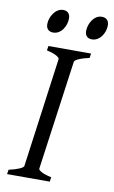

<svg xmlns="http://www.w3.org/2000/svg" viewBox="-89 -838 527 886"><g transform="rotate(10 174.5 -395.5)"><path d="M292 -594.2Q261.2 -587.4 242.7 -579.1Q224.1 -570.8 223.1 -564L151.9 -50.8Q150.9 -44.9 166 -36.4Q181.2 -27.8 212.9 -21L210 0H9.8L13.2 -21Q43.9 -27.8 62.3 -35.9Q80.6 -43.9 82 -50.8L151.9 -564Q152.8 -569.8 137.7 -578.6Q122.6 -587.4 91.8 -594.2L95.2 -615.2H294.9ZM166.5 -756.3Q166.5 -742.7 162.1 -729.2Q157.7 -715.8 149.9 -704.8Q142.1 -693.8 130.6 -687Q119.1 -680.2 105.5 -680.2Q89.8 -680.2 81.1 -689Q72.3 -697.8 72.3 -714.4Q72.3 -727.5 76.9 -741Q81.5 -754.4 89.6 -765.6Q97.7 -776.9 109.1 -783.9Q120.6 -791 134.3 -791Q149.4 -791 158 -782Q166.5 -772.9 166.5 -756.3ZM348.6 -756.3Q348.6 -742.7 344.2 -729.2Q339.8 -715.8 331.8 -704.8Q323.7 -693.8 312.3 -687Q300.8 -680.2 286.6 -680.2Q271.5 -680.2 262.9 -689Q254.4 -697.8 254.4 -714.4Q254.4 -727.5 258.8 -741Q263.2 -754.4 271 -765.6Q278.8 -776.9 290 -783.9Q301.3 -791 315.4 -791Q330.6 -791 339.6 -782Q348.6 -772.9 348.6 -756.3Z"/></g></svg>

Font: Gentium Plus CyrE
Style: Italic
Weight: 400
Italic angle: -8°
Designer: J. Victor Gaultney, Annie Olsen, Iska Routamaa, Becca Hirsbrunner
Foundry: SIL International
Version: Version 5.000